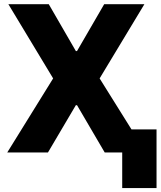

<svg xmlns="http://www.w3.org/2000/svg" viewBox="-20 -748 788 942"><path d="M219.2 -727.5 352.1 -497.6H357.9L491.2 -727.5H688.5L468.8 -363.3L695.8 0H493.7L357.9 -231.9H352.1L215.3 0H15.6L240.7 -363.3L21 -727.5ZM748 -113.3V174.8H579.6V-113.3Z"/></svg>

Font: Inter Tight ExtraBold
Style: Regular
Weight: 800
Designer: Rasmus Andersson
Foundry: rsms
Version: Version 3.004; ttfautohint (v1.8.4.7-5d5b)